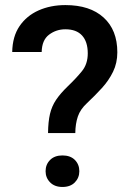

<svg xmlns="http://www.w3.org/2000/svg" viewBox="-20 -741 526 767"><path d="M280.8 -209.5H171.9Q172.4 -254.9 179.7 -285.9Q187 -316.9 204.1 -342.3Q221.2 -367.7 250.5 -396Q284.2 -428.2 307.4 -456.8Q330.6 -485.4 330.6 -527.8Q330.6 -574.2 307.9 -599.1Q285.2 -624 241.2 -624Q204.6 -624 176 -602.5Q147.5 -581.1 146.5 -533.2H28.8Q29.8 -595.2 58.1 -636.7Q86.4 -678.2 134.3 -699.5Q182.1 -720.7 241.2 -720.7Q339.4 -720.7 394 -670.9Q448.7 -621.1 448.7 -532.2Q448.7 -489.3 431.6 -454.3Q414.6 -419.4 387.2 -389.4Q359.9 -359.4 328.1 -329.6Q300.8 -304.7 291 -275.6Q281.2 -246.6 280.8 -209.5ZM162.1 -57.1Q162.1 -84 180.2 -102.1Q198.2 -120.1 229.5 -120.1Q261.2 -120.1 279.1 -102.1Q296.9 -84 296.9 -57.1Q296.9 -30.8 279.1 -12.5Q261.2 5.9 229.5 5.9Q198.2 5.9 180.2 -12.5Q162.1 -30.8 162.1 -57.1Z"/></svg>

Font: Vazirmatn UI Medium
Style: Regular
Weight: 500
Designer: Saber Rastikerdar
Foundry: Saber Rastikerdar
Version: Version 33.003